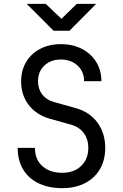

<svg xmlns="http://www.w3.org/2000/svg" viewBox="-20 -970 640 1000"><path d="M304 10Q234 10 181.5 -15Q129 -40 100.5 -87.5Q72 -135 72 -200H162Q162 -139 201 -104.5Q240 -70 304 -70Q366 -70 403 -106Q440 -142 440 -200Q440 -244 416.5 -276.5Q393 -309 349 -321L238 -352Q169 -372 129.5 -423.5Q90 -475 90 -545Q90 -603 116 -647Q142 -691 189 -715.5Q236 -740 297 -740Q359 -740 406.5 -715.5Q454 -691 481 -647.5Q508 -604 508 -547H418Q418 -597 384 -628.5Q350 -660 297 -660Q244 -660 211 -628.5Q178 -597 178 -547Q178 -507 199.5 -478.5Q221 -450 260 -439L374 -407Q447 -387 487.5 -331.5Q528 -276 528 -200Q528 -136 500.5 -89Q473 -42 422.5 -16Q372 10 304 10ZM259 -810 119 -950H218L300 -872L380 -950H481L342 -810Z"/></svg>

Font: JetBrains Mono
Style: Regular
Weight: 400
Monospace: yes
Designer: Philipp Nurullin, Konstantin Bulenkov
Foundry: JetBrains
Version: Version 2.305